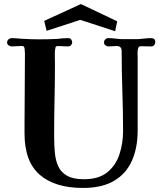

<svg xmlns="http://www.w3.org/2000/svg" viewBox="-20 -924 796 947"><path d="M746 -716Q746 -708 740.5 -701.5Q735 -695 726 -695Q713 -695 700 -695.5Q687 -696 674 -696Q664 -696 661 -685Q658 -674 658.5 -661Q659 -648 659 -641V-280Q659 -195 630.5 -131Q602 -67 542.5 -32Q483 3 389 3Q251 3 176 -62Q101 -127 101 -266V-310Q101 -397 102 -485Q103 -573 103 -660Q103 -668 101.5 -682.5Q100 -697 90 -697H79Q69 -697 59 -696Q49 -695 39 -695Q31 -695 23 -700Q15 -705 15 -714Q15 -724 22 -730Q29 -736 39 -736Q50 -736 61.5 -735Q73 -734 83 -733Q130 -730 174 -730Q196 -730 218 -730.5Q240 -731 262 -732Q276 -734 289.5 -735Q303 -736 316 -736Q326 -736 331 -729.5Q336 -723 336 -714Q336 -707 330 -701Q324 -695 316 -695Q303 -695 290.5 -696Q278 -697 265 -697Q255 -697 253.5 -689Q252 -681 251 -674Q250 -658 250.5 -642Q251 -626 251 -610Q251 -521 249 -430.5Q247 -340 247 -251Q247 -209 250.5 -171Q254 -133 267.5 -103.5Q281 -74 311 -57Q341 -40 394 -40Q467 -40 509 -74Q551 -108 569 -162.5Q587 -217 587 -277Q587 -375 583.5 -475Q580 -575 580 -673Q580 -697 555 -697Q545 -697 535 -696Q525 -695 515 -695Q507 -695 500 -700.5Q493 -706 493 -714Q493 -723 499 -729.5Q505 -736 515 -736Q531 -736 546 -734Q561 -732 577 -731Q587 -731 597 -731Q607 -731 617 -731Q628 -731 639.5 -731Q651 -731 662 -731Q678 -732 693.5 -734Q709 -736 725 -736Q746 -736 746 -716ZM558 -819 548 -770 376 -826 210 -772 198 -821 379 -904Z"/></svg>

Font: Kaisei Tokumin ExtraBold
Style: Regular
Weight: 800
Designer: Font-Kai, 金井和夫
Foundry: KAZUO KANAI
Version: Version 5.003